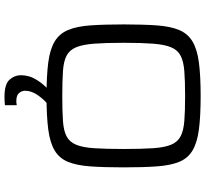

<svg xmlns="http://www.w3.org/2000/svg" viewBox="-50 -686 936 877"><g transform="rotate(90 418.5 -248.0)"><path d="M419 8Q326 8 265.5 0Q205 -8 169.5 -29.5Q134 -51 117.5 -90.5Q101 -130 96.5 -192Q92 -254 92 -344Q92 -434 96.5 -496Q101 -558 117.5 -597.5Q134 -637 169.5 -658.5Q205 -680 265.5 -688Q326 -696 419 -696Q512 -696 572.5 -688Q633 -680 668.5 -658.5Q704 -637 720 -597.5Q736 -558 740.5 -496Q745 -434 745 -344Q745 -254 740.5 -192Q736 -130 720 -90.5Q704 -51 668.5 -29.5Q633 -8 572.5 0Q512 8 419 8ZM419 -64Q488 -64 532.5 -67Q577 -70 603 -83.5Q629 -97 641.5 -127Q654 -157 657.5 -209.5Q661 -262 661 -344Q661 -426 657.5 -478.5Q654 -531 641.5 -561Q629 -591 603 -604.5Q577 -618 532.5 -621.5Q488 -625 419 -625Q351 -625 306 -621.5Q261 -618 235 -604.5Q209 -591 196.5 -561Q184 -531 180 -478.5Q176 -426 176 -344Q176 -262 180 -209.5Q184 -157 196.5 -127Q209 -97 235 -83.5Q261 -70 306 -67Q351 -64 419 -64ZM423 200Q365 200 344.5 177Q324 154 324 125Q324 87 345.5 52.5Q367 18 400 -10L460 0Q438 16 416.5 46Q395 76 395 106Q395 121 405.5 133.5Q416 146 443 146Q446 146 450.5 145.5Q455 145 461 144V198Q452 199 442 199.5Q432 200 423 200Z"/></g></svg>

Font: Saira Expanded
Style: Regular
Weight: 400
Width: 7
Designer: Hector Gatti with collaboration of the Omnibus-Type team
Foundry: Omnibus-Type
Version: Version 1.100; ttfautohint (v1.8.3)